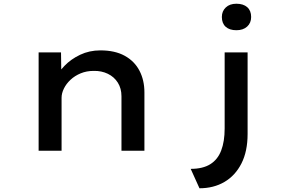

<svg xmlns="http://www.w3.org/2000/svg" viewBox="-20 -808 1531 1029"><path d="M187 0V-527H307L309 -387L272 -381Q291 -419 325.5 -455Q360 -491 409.5 -514.5Q459 -538 518 -538Q596 -538 648.5 -509Q701 -480 727.5 -429Q754 -378 754 -313V0H631V-292Q631 -334 611.5 -365Q592 -396 558 -412.5Q524 -429 482 -428Q444 -428 412.5 -415Q381 -402 358 -380.5Q335 -359 322.5 -333.5Q310 -308 310 -284V0H249Q221 0 205.5 0Q190 0 187 0ZM1049 201 1002 97Q1067 97 1107 72Q1147 47 1165.5 -1.5Q1184 -50 1184 -119V-527H1307V-90Q1307 3 1274 68Q1241 133 1183 167Q1125 201 1049 201ZM1247 -646Q1210 -646 1189.5 -664.5Q1169 -683 1169 -717Q1169 -748 1190 -768Q1211 -788 1247 -788Q1284 -788 1305 -769.5Q1326 -751 1326 -717Q1326 -685 1304.5 -665.5Q1283 -646 1247 -646Z"/></svg>

Font: Lexend Tera Medium
Style: Regular
Weight: 500
Designer: Bonnie Shaver-Troup, Thomas Jockin
Foundry: Lexend
Version: Version 1.007